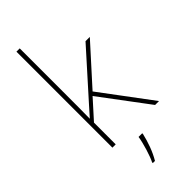

<svg xmlns="http://www.w3.org/2000/svg" viewBox="-308 -807 1075 1075"><g transform="rotate(-45 229.5 -269.5)"><path d="M116 -385V-760H90V0H116V-172L216 -283L428 0H459L234 -301L439 -528H405L172 -268C150 -244 137 -229 115 -204C116 -267 116 -321 116 -385ZM265 67V61H236C230 104 205 185 189 215V221H206C234 174 253 119 265 67Z"/></g></svg>

Font: Noto Sans Lao Thin
Style: Regular
Weight: 100
Designer: Monotype Design Team
Foundry: Monotype Imaging Inc.
Version: Version 2.003